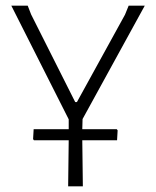

<svg xmlns="http://www.w3.org/2000/svg" viewBox="-20 -659 552 679"><path d="M393 -202 396 -198 394 -163H271L273 0H221L223 -163H100L97 -167L99 -202H223V-237L20 -639H78L90 -608L246 -298H252L422 -607L435 -639H492L272 -238L271 -202Z"/></svg>

Font: Alegreya Sans Light
Style: Regular
Weight: 300
Designer: Juan Pablo del Peral
Foundry: Huerta Tipografica
Version: Version 2.007